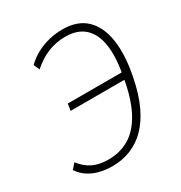

<svg xmlns="http://www.w3.org/2000/svg" viewBox="-169 -835 909 964"><g transform="rotate(-30 285.0 -352.5)"><path d="M205 8Q144 8 97 -13Q50 -34 23 -75L49 -105Q78 -67 115.5 -49Q153 -31 204 -31Q276 -31 329.5 -64.5Q383 -98 420 -168.5Q457 -239 476 -351L496 -338H162L168 -377H502L478 -363Q497 -466 485 -535Q473 -604 432.5 -639Q392 -674 324 -674Q271 -674 223.5 -655Q176 -636 131 -596L116 -630Q146 -659 180.5 -677Q215 -695 253 -704Q291 -713 330 -713Q417 -713 466.5 -665.5Q516 -618 529 -530.5Q542 -443 517 -322Q500 -237 471 -175Q442 -113 402.5 -72.5Q363 -32 313 -12Q263 8 205 8Z"/></g></svg>

Font: Nunito Sans 10pt Condensed ExtraLight
Style: Italic
Weight: 250
Width: 3
Italic angle: -9°
Designer: Vernon Adams
Foundry: Vernon Adams
Version: Version 3.101;gftools[0.9.27]